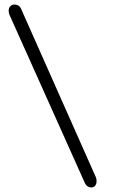

<svg xmlns="http://www.w3.org/2000/svg" viewBox="-20 -815 501 841"><path d="M22 -749Q18 -758 18 -768Q18 -780 25 -787.5Q32 -795 43 -795Q65 -795 73 -775L398 -43Q403 -34 403 -21Q403 -10 397 -2Q391 6 381 6Q360 6 351 -15Z"/></svg>

Font: Tsukimi Rounded
Style: Regular
Weight: 400
Designer: Takashi Funayama
Foundry: Takashi Funayama
Version: Version 1.032; ttfautohint (v1.8.3)